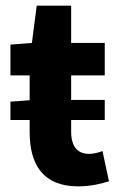

<svg xmlns="http://www.w3.org/2000/svg" viewBox="-20 -648 423 680"><path d="M17 -223H85V-180C85 -65 133 12 256 12C304 12 340 2 366 -6L343 -113C330 -108 312 -103 296 -103C257 -103 232 -126 232 -182V-223H351V-294H232V-381H351V-496H232V-628H110L93 -496L17 -490V-381H85V-293L17 -288Z"/></svg>

Font: Giro Sans Regular
Style: Bold
Weight: 700
Designer: Paul D. Hunt
Foundry: Adobe Systems Incorporated
Version: Version 1.000;PS 1.0;hotconv 1.0.88;makeotf.lib2.5.647800